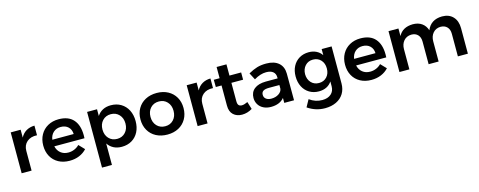

<svg xmlns="http://www.w3.org/2000/svg" viewBox="-34 -1445 6054 2428"><g transform="rotate(-15 2993.5 -230.5)"><path d="M393 -540V-414Q310 -419 260.5 -375.5Q211 -332 211 -258V0H81V-535H211V-432Q238 -484 284.5 -511.5Q331 -539 393 -540Z M964 -261Q964 -235 963 -222H568Q581 -165 621.5 -132.5Q662 -100 721 -100Q762 -100 799.5 -115.5Q837 -131 865 -160L935 -87Q895 -43 837.5 -19Q780 5 710 5Q628 5 565.5 -29Q503 -63 469 -124.5Q435 -186 435 -266Q435 -346 469.5 -408Q504 -470 566 -504.5Q628 -539 707 -539Q835 -539 899.5 -466Q964 -393 964 -261ZM845 -309Q843 -368 806 -403Q769 -438 708 -438Q651 -438 612.5 -403.5Q574 -369 565 -309Z M1644 -265Q1644 -185 1613 -124Q1582 -63 1525 -29Q1468 5 1393 5Q1333 5 1287 -18.5Q1241 -42 1211 -87V194H1081V-535H1211V-447Q1240 -492 1285.5 -515.5Q1331 -539 1391 -539Q1466 -539 1523.5 -504.5Q1581 -470 1612.5 -408Q1644 -346 1644 -265ZM1512 -269Q1512 -340 1470 -385Q1428 -430 1362 -430Q1295 -430 1253 -385Q1211 -340 1211 -269Q1211 -197 1253 -152Q1295 -107 1362 -107Q1428 -107 1470 -152.5Q1512 -198 1512 -269Z M2272 -268Q2272 -187 2236.5 -125Q2201 -63 2137.5 -29Q2074 5 1991 5Q1907 5 1843 -29Q1779 -63 1743.5 -125Q1708 -187 1708 -268Q1708 -348 1743.5 -409.5Q1779 -471 1843 -505Q1907 -539 1991 -539Q2074 -539 2137.5 -505Q2201 -471 2236.5 -409.5Q2272 -348 2272 -268ZM1839 -266Q1839 -194 1881 -149Q1923 -104 1991 -104Q2057 -104 2099 -149Q2141 -194 2141 -266Q2141 -338 2099 -383Q2057 -428 1991 -428Q1923 -428 1881 -383Q1839 -338 1839 -266Z M2697 -540V-414Q2614 -419 2564.5 -375.5Q2515 -332 2515 -258V0H2385V-535H2515V-432Q2542 -484 2588.5 -511.5Q2635 -539 2697 -540Z M3101 -33Q3037 6 2967 6Q2898 6 2854 -34.5Q2810 -75 2810 -154V-418H2735L2734 -513H2810V-660H2939V-513H3092V-418H2939V-177Q2939 -140 2953 -124.5Q2967 -109 2995 -109Q3025 -109 3071 -131Z M3519 0V-65Q3491 -30 3447 -12Q3403 6 3346 6Q3290 6 3247.5 -15.5Q3205 -37 3182 -75Q3159 -113 3159 -160Q3159 -235 3212 -277.5Q3265 -320 3362 -321H3518V-335Q3518 -382 3487 -408Q3456 -434 3397 -434Q3321 -434 3238 -384L3191 -474Q3254 -509 3305.5 -524.5Q3357 -540 3426 -540Q3530 -540 3587.5 -490Q3645 -440 3646 -350L3647 0ZM3518 -186V-234H3383Q3331 -234 3306.5 -218.5Q3282 -203 3282 -168Q3282 -134 3307.5 -114Q3333 -94 3377 -94Q3433 -94 3473 -120.5Q3513 -147 3518 -186Z M4282 -535V-51Q4282 25 4247.5 81.5Q4213 138 4149.5 168.5Q4086 199 4002 199Q3880 199 3776 128L3828 34Q3904 90 3995 90Q4067 90 4109.5 53Q4152 16 4152 -48V-111Q4125 -70 4082 -48.5Q4039 -27 3982 -27Q3912 -27 3858 -59.5Q3804 -92 3774 -150.5Q3744 -209 3744 -285Q3744 -360 3774 -417.5Q3804 -475 3858 -507Q3912 -539 3982 -539Q4038 -539 4081.5 -517Q4125 -495 4152 -455V-535ZM4152 -282Q4152 -350 4112.5 -392.5Q4073 -435 4010 -435Q3947 -435 3907.5 -392Q3868 -349 3867 -282Q3868 -214 3907.5 -171.5Q3947 -129 4010 -129Q4073 -129 4112.5 -171.5Q4152 -214 4152 -282Z M4915 -261Q4915 -235 4914 -222H4519Q4532 -165 4572.5 -132.5Q4613 -100 4672 -100Q4713 -100 4750.5 -115.5Q4788 -131 4816 -160L4886 -87Q4846 -43 4788.5 -19Q4731 5 4661 5Q4579 5 4516.5 -29Q4454 -63 4420 -124.5Q4386 -186 4386 -266Q4386 -346 4420.5 -408Q4455 -470 4517 -504.5Q4579 -539 4658 -539Q4786 -539 4850.5 -466Q4915 -393 4915 -261ZM4796 -309Q4794 -368 4757 -403Q4720 -438 4659 -438Q4602 -438 4563.5 -403.5Q4525 -369 4516 -309Z M5923 -334V0H5792V-296Q5792 -353 5760.5 -385.5Q5729 -418 5675 -418Q5613 -416 5576.5 -373Q5540 -330 5540 -264V0H5409V-296Q5409 -353 5378 -385.5Q5347 -418 5293 -418Q5230 -416 5193.5 -373Q5157 -330 5157 -264V0H5027V-535H5157V-436Q5210 -538 5345 -540Q5415 -540 5462.5 -506.5Q5510 -473 5529 -412Q5580 -538 5728 -540Q5819 -540 5871 -484.5Q5923 -429 5923 -334Z"/></g></svg>

Font: Montserrat Medium
Style: Regular
Weight: 500
Designer: Julieta Ulanovsky
Foundry: Julieta Ulanovsky
Version: Version 6.001